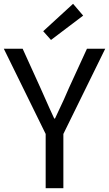

<svg xmlns="http://www.w3.org/2000/svg" viewBox="-21 -989 573 1009"><path d="M219 -285 -1 -733H98L192 -526Q249 -397 264 -366H268Q325 -486 341 -526L436 -733H532L312 -285V0H219ZM206 -825 363 -969 416 -907 247 -779Z"/></svg>

Font: KaiGen Gothic CN Regular
Style: Regular
Weight: 400
Designer: Ryoko NISHIZUKA  (kana & ideographs); Paul D. Hunt (Latin, Greek & Cyrillic); Wenlong ZHANG  (bopomofo); Sandoll Communi
Foundry: Adobe Systems Incorporated
Version: Version 1.002.20150501